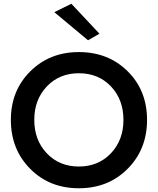

<svg xmlns="http://www.w3.org/2000/svg" viewBox="-20 -990 842 1025"><path d="M401 -599Q297 -599 230 -528.5Q163 -458 163 -350Q163 -242 230 -171.5Q297 -101 401 -101Q505 -101 572 -171.5Q639 -242 639 -350Q639 -458 572.5 -528.5Q506 -599 401 -599ZM38 -350Q38 -506 141.5 -609Q245 -712 401 -712Q558 -712 661.5 -609.5Q765 -507 765 -350Q765 -193 661.5 -89Q558 15 401 15Q244 15 141 -89Q38 -193 38 -350ZM270 -925 361 -970 511 -810 450 -775Z"/></svg>

Font: Renner* Medium
Style: Medium
Weight: 500
Version: Version 003.000 ; ttfautohint (v0.97) -l 8 -r 50 -G 200 -x 1